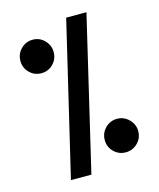

<svg xmlns="http://www.w3.org/2000/svg" viewBox="-111 -798 742 897"><g transform="rotate(-15 259.5 -349.5)"><path d="M120 20 295 -719H393L219 20ZM402 -39Q368 -39 344.5 -62.5Q321 -86 321 -120Q321 -153 344.5 -177Q368 -201 402 -201Q435 -201 459 -177Q483 -153 483 -120Q483 -86 459 -62.5Q435 -39 402 -39ZM117 -498Q83 -498 59.5 -521.5Q36 -545 36 -579Q36 -612 59.5 -636Q83 -660 117 -660Q150 -660 173.5 -636Q197 -612 197 -579Q197 -545 173.5 -521.5Q150 -498 117 -498Z"/></g></svg>

Font: Stick No Bills ExtraLight SemiBold
Style: Regular
Weight: 600
Version: Version 2.000